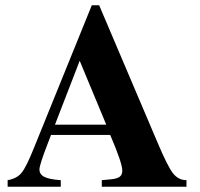

<svg xmlns="http://www.w3.org/2000/svg" viewBox="-20 -710 762 730"><path d="M689 -25V0H367V-25L399 -28Q424 -30 434.5 -37.5Q445 -45 445 -61Q445 -90 399 -197H174L161 -163Q130 -83 130 -66Q130 -47 148.5 -37.5Q167 -28 211 -25V0H9V-25Q44 -31 62 -53Q80 -75 108 -145L329 -690H357L579 -168Q617 -78 637.5 -51.5Q658 -25 689 -25ZM189 -236H384L283 -479Z"/></svg>

Font: STIX
Style: Bold
Weight: 700
Designer: MicroPress Inc., with final additions and corrections provided by Coen Hoffman, Elsevier (retired)
Version: Version 1.1.1